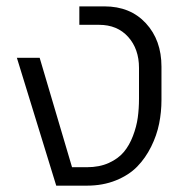

<svg xmlns="http://www.w3.org/2000/svg" viewBox="-20 -585 564 605"><path d="M157.2 0 33.2 -402.8H105L207 -58.1H253.9Q293 -58.1 322.8 -71.5Q352.5 -85 370.1 -106Q387.7 -127 398.9 -156.5Q410.2 -186 414.1 -214.4Q418 -242.7 418 -273.9V-371.1Q418 -430.7 383.8 -468.8Q349.6 -506.8 292 -506.8H230V-564.9H309.1Q390.6 -564.9 439.7 -511.7Q488.8 -458.5 488.8 -375V-270Q488.8 -231.9 481.4 -195.3Q474.1 -158.7 456.3 -122.8Q438.5 -86.9 412.4 -60.1Q386.2 -33.2 345.2 -16.6Q304.2 0 253.9 0Z"/></svg>

Font: LT Superior
Style: Regular
Weight: 400
Designer: Daniel Lyons
Foundry: LyonsType
Version: Version 1.000